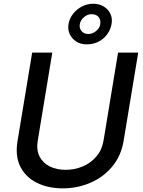

<svg xmlns="http://www.w3.org/2000/svg" viewBox="-20 -1014 778 1046"><path d="M623.2 -727.3H733L653.4 -246.1Q639.6 -164.1 591.3 -106.4Q543 -48.7 472.5 -18.3Q402 12.1 321.7 12.1Q241.1 12.1 180.4 -18.3Q119.7 -48.7 90.7 -106.4Q61.8 -164.1 75.6 -246.1L155.2 -727.3H264.9L185.7 -247.9Q177.2 -197.1 195.5 -161.4Q213.8 -125.7 251.2 -107.2Q288.7 -88.8 337.7 -88.8Q386.4 -88.8 430.4 -107.2Q474.4 -125.7 505 -161.4Q535.5 -197.1 544 -247.9ZM452.1 -772.4Q404.5 -772.4 375.4 -804.9Q346.2 -837.4 353.3 -882.8Q358.3 -913.4 378 -938.6Q397.7 -963.8 426.5 -978.7Q455.3 -993.6 487.6 -993.6Q519.9 -993.6 544.6 -978.9Q569.2 -964.1 581.3 -938.9Q593.4 -913.7 587.7 -882.8Q578.8 -834.9 541.7 -803.6Q504.6 -772.4 452.1 -772.4ZM461.3 -828.8Q483.7 -828.8 503.6 -845Q523.4 -861.2 526.3 -882.8Q529.5 -907 516.5 -921.9Q503.6 -936.8 478.3 -936.8Q456.7 -936.8 437.7 -920.5Q418.7 -904.1 414.8 -882.8Q410.9 -860.1 424.4 -844.5Q437.9 -828.8 461.3 -828.8Z"/></svg>

Font: Inter UI Medium
Style: Italic
Weight: 500
Italic angle: 9.39999°
Designer: Rasmus Andersson
Foundry: rsms
Version: 3.2;8d6f07862